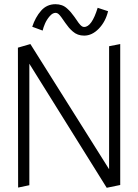

<svg xmlns="http://www.w3.org/2000/svg" viewBox="-20 -890 655 910"><path d="M378.9 -762.2Q374 -762.2 369.6 -764.6Q365.2 -767.1 360.4 -772.2Q355.5 -777.3 352.1 -782.2Q348.6 -787.1 342.5 -796.1Q336.4 -805.2 332 -811Q321.8 -824.7 315.9 -831.8Q310.1 -838.9 298.3 -849.6Q286.6 -860.4 272.9 -865.2Q259.3 -870.1 243.2 -870.1Q201.7 -870.1 174.6 -839.1Q147.5 -808.1 132.8 -763.2L182.1 -745.1Q185.5 -760.3 193.4 -778.3Q201.2 -796.4 215.1 -812.7Q229 -829.1 243.2 -829.1Q248 -829.1 252.4 -826.9Q256.8 -824.7 261.7 -819.3Q266.6 -814 270 -809.3Q273.4 -804.7 279.8 -795.4Q286.1 -786.1 290 -780.8Q299.8 -767.1 306.6 -759Q313.5 -751 324.7 -741Q335.9 -731 349.4 -726.1Q362.8 -721.2 378.9 -721.2Q416.5 -721.2 448.5 -754.4Q480.5 -787.6 492.2 -836.9L442.9 -853Q415 -762.2 378.9 -762.2ZM497.1 -670.9V-87.9L124 -681.2L64.9 -664.1L65.9 -1L119.1 -12.2V-587.9L485.8 0L549.8 -13.2V-681.2Z"/></svg>

Font: Comic Neue Angular
Style: Regular
Weight: 400
Designer: Craig Rozynski
Foundry: Craig Rozynski
Version: Version 2.003